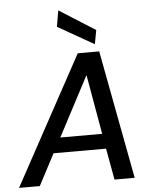

<svg xmlns="http://www.w3.org/2000/svg" viewBox="-79 -991 824 1042"><g transform="rotate(-5 332.5 -470.5)"><path d="M-18 0 363 -700H480L612 0H502L471 -171H185L95 0ZM229 -253H457L400 -578ZM460 -741 263 -853 278 -941 474 -817Z"/></g></svg>

Font: DeepMind Sans Medium
Style: Italic
Weight: 500
Italic angle: -10°
Designer: Jonny Pinhorn / Modifications: Colophon Foundry
Foundry: Colophon Foundry
Version: Version 1.002; ttfautohint (v1.8.2)